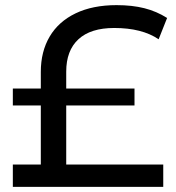

<svg xmlns="http://www.w3.org/2000/svg" viewBox="-20 -728 686 748"><path d="M238 -87V-317H504V-383H238V-449C238 -503.7 253.8 -545.7 285.5 -575C317.2 -604.3 363.7 -619 425 -619C497 -619 554.7 -604.3 598 -575L631 -658C603.7 -675.3 574.2 -688 542.5 -696C510.8 -704 474.7 -708 434 -708C372 -708 318.8 -697.3 274.5 -676C230.2 -654.7 196.5 -624.5 173.5 -585.5C150.5 -546.5 139 -500.7 139 -448V-383H30V-317H139V-87H30V0H616V-87Z"/></svg>

Font: ICO Headline
Style: Regular
Weight: 500
Designer: Julieta Ulanovsky
Foundry: Julieta Ulanovsky
Version: Version 7.200